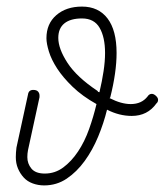

<svg xmlns="http://www.w3.org/2000/svg" viewBox="-20 -570 500 583"><path d="M65 -283Q67 -297 81 -297Q91 -297 95.5 -292Q100 -287 100 -280Q100 -279 100 -277.5Q100 -276 100 -275L65 -114Q63 -104 63 -93Q63 -73 75.5 -58Q88 -43 116 -43Q147 -43 172 -61.5Q197 -80 217 -110Q237 -140 250.5 -178Q264 -216 273 -254Q230 -278 200.5 -306.5Q171 -335 153.5 -362Q136 -389 128.5 -413.5Q121 -438 121 -454Q121 -498 151 -524Q181 -550 229 -550Q279 -550 306.5 -514Q334 -478 334 -409Q334 -351 315 -275Q314 -274 314 -273L312 -272H313Q348 -254 377 -254Q410 -254 428 -277Q433 -285 441 -285Q447 -285 453.5 -279Q460 -273 460 -267Q460 -260 455 -256Q428 -218 380 -218Q342 -218 305 -237Q295 -196 278 -155Q261 -114 237 -81Q213 -48 182.5 -27.5Q152 -7 114 -7Q96 -7 79.5 -13Q63 -19 52 -31Q41 -43 34.5 -58.5Q28 -74 28 -93Q28 -100 28.5 -107Q29 -114 30 -122ZM282 -290Q290 -324 294.5 -354Q299 -384 299 -409Q299 -457 282.5 -485.5Q266 -514 229 -514Q194 -514 175.5 -499Q157 -484 157 -455Q157 -422 185 -379Q213 -336 276 -294L278 -291Q279 -291 282 -290Z"/></svg>

Font: Gruenewald VA
Style: Regular
Weight: 400
Designer: Peter Wiegel
Foundry: Peter Wiegel, nach dem Schriftentwurf von Dr. H. Gr¸newald
Version: Version 0.007